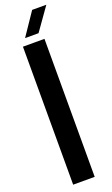

<svg xmlns="http://www.w3.org/2000/svg" viewBox="-184 -1009 611 1046"><g transform="rotate(-20 121.0 -485.5)"><path d="M43.9 0V-800H168.7V0ZM70.8 -840 159.6 -971.2H241.8L148.9 -840Z"/></g></svg>

Font: Big Shoulders Thin
Style: Regular
Weight: 100
Designer: Patric King
Foundry: XO Type Co
Version: Version 2.002